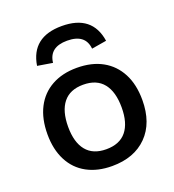

<svg xmlns="http://www.w3.org/2000/svg" viewBox="-125 -758 792 873"><g transform="rotate(-20 271.0 -321.5)"><path d="M271 -660Q418 -660 438 -528L366 -516Q359 -589 271 -589Q185 -589 177 -516L104 -528Q125 -660 271 -660ZM270 -458Q342 -458 393.5 -429.5Q445 -401 473 -347.5Q501 -294 501 -219Q501 -108 439 -45.5Q377 17 270 17Q200 17 148.5 -11Q97 -39 69.5 -92.5Q42 -146 42 -219Q42 -294 69.5 -347.5Q97 -401 148.5 -429.5Q200 -458 270 -458ZM271 -376Q207 -376 174.5 -335.5Q142 -295 142 -219Q142 -144 174.5 -104Q207 -64 271 -64Q336 -64 368.5 -104Q401 -144 401 -219Q401 -295 368.5 -335.5Q336 -376 271 -376Z"/></g></svg>

Font: Podkova SemiBold
Style: Regular
Weight: 600
Designer: Ilya Yudin
Foundry: Cyreal (www.cyreal.org)
Version: Version 2.103